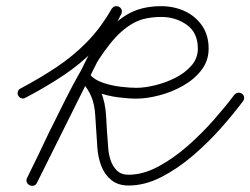

<svg xmlns="http://www.w3.org/2000/svg" viewBox="-20 -585 812 623"><path d="M39 -275Q36 -281 38 -288Q40 -295 47 -298Q109 -331 162.5 -366.5Q216 -402 261 -447.5Q306 -493 342 -556Q347 -563 353.5 -564.5Q360 -566 366 -563Q372 -560 374.5 -553.5Q377 -547 373 -539Q305 -403 236.5 -266Q168 -129 100 8Q96 16 89 17.5Q82 19 76 16Q70 13 67 6.5Q64 0 68 -8Q86 -44 103.5 -80.5Q121 -117 138 -153Q164 -205 190 -257.5Q216 -310 245 -360Q275 -414 309 -460.5Q343 -507 389.5 -536Q436 -565 503 -565Q544 -565 579 -549Q614 -533 635.5 -502Q657 -471 657 -427Q657 -388 633.5 -357.5Q610 -327 573.5 -306.5Q537 -286 496.5 -275.5Q456 -265 423 -265Q396 -265 361.5 -269.5Q327 -274 295.5 -286Q264 -298 245 -320Q239 -327 240.5 -334Q242 -341 247 -345Q252 -349 259 -349.5Q266 -350 272 -343Q297 -313 309 -283Q321 -253 324 -213Q325 -187 327 -160.5Q329 -134 331 -107Q332 -87 338.5 -66.5Q345 -46 359 -32Q373 -18 397 -18Q444 -18 493.5 -44.5Q543 -71 589.5 -112Q636 -153 675 -197.5Q714 -242 740 -277Q745 -283 752 -284Q759 -285 765 -281Q771 -277 772 -269.5Q773 -262 768 -256Q739 -217 697.5 -170Q656 -123 606.5 -80.5Q557 -38 503.5 -10.5Q450 17 397 17Q363 17 341 -1Q319 -19 308.5 -47Q298 -75 296 -105Q294 -131 292.5 -157.5Q291 -184 289 -211Q287 -245 277 -270Q267 -295 245 -320Q239 -327 240.5 -334Q242 -341 247 -345Q252 -349 259 -349.5Q266 -350 272 -343Q286 -326 314 -316.5Q342 -307 372 -303.5Q402 -300 423 -300Q448 -300 482 -308Q516 -316 548 -332Q580 -348 601 -372Q622 -396 622 -427Q622 -479 586 -504.5Q550 -530 503 -530Q479 -530 455.5 -525.5Q432 -521 411 -509Q372 -487 336 -441.5Q300 -396 269.5 -340Q239 -284 213.5 -230Q188 -176 170 -138Q152 -101 134.5 -65Q117 -29 100 8Q96 15 89 16.5Q82 18 76 15Q70 13 67 6.5Q64 0 68 -8Q137 -145 205.5 -281.5Q274 -418 342 -555Q346 -563 353 -564Q360 -565 365 -562Q371 -559 374 -552.5Q377 -546 373 -538Q335 -473 288 -425Q241 -377 184.5 -339.5Q128 -302 63 -268Q57 -264 50 -266Q43 -268 39 -275Z"/></svg>

Font: FRB American Cursive
Style: Italic
Weight: 400
Italic angle: -25°
Version: Version 2.0;Modular Font Editor K font №1